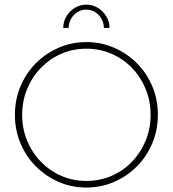

<svg xmlns="http://www.w3.org/2000/svg" viewBox="-20 -819 762 847"><path d="M361.1 8.3Q295.8 8.3 238.5 -16.7Q181.2 -41.7 137.8 -85.4Q94.4 -129.2 70.1 -187.5Q45.8 -245.8 45.8 -312.5Q45.8 -379.2 70.1 -437.5Q94.4 -495.8 137.8 -539.6Q181.2 -583.3 238.5 -608.3Q295.8 -633.3 361.1 -633.3Q426.4 -633.3 483.7 -608.3Q541 -583.3 584.4 -539.6Q627.8 -495.8 652.1 -437.5Q676.4 -379.2 676.4 -312.5Q676.4 -245.8 652.1 -187.5Q627.8 -129.2 584.4 -85.4Q541 -41.7 483.7 -16.7Q426.4 8.3 361.1 8.3ZM361.1 -20.8Q420.8 -20.8 472.6 -43.4Q524.3 -66 562.8 -106.2Q601.4 -146.5 622.9 -199.3Q644.4 -252.1 644.4 -312.5Q644.4 -372.9 622.9 -425.7Q601.4 -478.5 562.8 -518.8Q524.3 -559 472.6 -581.6Q420.8 -604.2 361.1 -604.2Q301.4 -604.2 250 -581.6Q198.6 -559 159.7 -518.8Q120.8 -478.5 99.3 -425.7Q77.8 -372.9 77.8 -312.5Q77.8 -252.1 99.3 -199.3Q120.8 -146.5 159.7 -106.2Q198.6 -66 250 -43.4Q301.4 -20.8 361.1 -20.8ZM259 -695.8Q259 -723.6 272.9 -746.9Q286.8 -770.1 310.1 -784.4Q333.3 -798.6 361.1 -798.6Q388.9 -798.6 411.8 -784.4Q434.7 -770.1 449 -746.9Q463.2 -723.6 463.2 -695.8H438.2Q437.5 -729.9 414.9 -753.1Q392.4 -776.4 360.4 -776.4Q328.5 -776.4 306.2 -753.1Q284 -729.9 282.6 -695.8Z"/></svg>

Font: Afacad Flux Thin
Style: Regular
Weight: 250
Designer: Kristian Moeller
Foundry: Dicotype
Version: Version 1.100